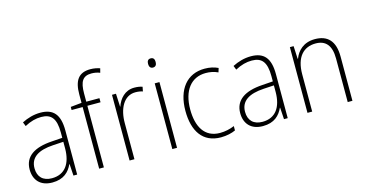

<svg xmlns="http://www.w3.org/2000/svg" viewBox="-79 -1124 2843 1493"><g transform="rotate(-15 1342.5 -377.5)"><path d="M238 -539C185 -539 134 -524 89 -501L102 -468C150 -494 193 -505 236 -505C316 -505 353 -462 353 -349V-306L267 -300C125 -291 44 -238 44 -133C44 -49 93 10 190 10C282 10 327 -37 353 -94H355L361 0H391V-355C391 -484 342 -539 238 -539ZM270 -269 353 -274V-219C352 -101 302 -23 195 -23C124 -23 83 -63 83 -133C83 -220 150 -262 270 -269Z M712 -496V-529H606V-595C606 -692 632 -731 701 -731C723 -731 748 -727 769 -718L778 -752C756 -759 732 -765 701 -765C606 -765 568 -709 568 -597V-530L479 -521V-496H568V0H606V-496Z M994 -538C918 -538 872 -483 852 -424H850L845 -529H813V0H852V-288C851 -406 900 -501 993 -501C1015 -501 1034 -498 1052 -492L1059 -528C1040 -535 1017 -538 994 -538Z M1176 -725C1154 -725 1146 -709 1146 -688C1146 -667 1155 -651 1176 -651C1198 -651 1207 -666 1207 -688C1207 -709 1200 -725 1176 -725ZM1195 -529H1157V0H1195Z M1547 10C1593 10 1635 0 1665 -14V-49C1630 -34 1590 -25 1549 -25C1424 -25 1371 -124 1371 -261C1371 -413 1442 -504 1560 -504C1592 -504 1626 -498 1658 -483L1668 -516C1637 -531 1602 -539 1560 -539C1419 -539 1332 -434 1332 -260C1332 -96 1402 10 1547 10Z M1933 -539C1880 -539 1829 -524 1784 -501L1797 -468C1845 -494 1888 -505 1931 -505C2011 -505 2048 -462 2048 -349V-306L1962 -300C1820 -291 1739 -238 1739 -133C1739 -49 1788 10 1885 10C1977 10 2022 -37 2048 -94H2050L2056 0H2086V-355C2086 -484 2037 -539 1933 -539ZM1965 -269 2048 -274V-219C2047 -101 1997 -23 1890 -23C1819 -23 1778 -63 1778 -133C1778 -220 1845 -262 1965 -269Z M2448 -539C2356 -539 2305 -485 2283 -426H2280L2275 -529H2245V0H2283V-300C2283 -438 2347 -505 2445 -505C2524 -505 2569 -458 2569 -351V0H2607V-356C2607 -482 2550 -539 2448 -539Z"/></g></svg>

Font: Noto Sans Devanagari UI SemiCondensed ExtraLight
Style: Regular
Weight: 200
Width: 4
Designer: Jelle Bosma - Monotype Design Team
Foundry: Monotype Imaging Inc.
Version: Version 2.004